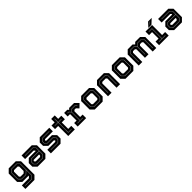

<svg xmlns="http://www.w3.org/2000/svg" viewBox="632 -2937 5387 5387"><g transform="rotate(-45 3325.0 -244.0)"><path d="M80 200V59H361L401.5 18.5V-10L391.5 0H158L55 -103V-437L158 -540H439.5L542.5 -437V97L439.5 200ZM143.5 134H397L478.5 48V-400L405 -474.5H192L121.5 -404V-146L199 -68H375.5L471.5 -161.5V46L394.5 127H143.5ZM201.5 -75 128.5 -148V-402L194.5 -467.5H402.5L471.5 -398V-170.5L373 -75ZM227 -141.5H351.5L401.5 -191.5V-368.5L370.5 -399H227L196.5 -368.5V-172Z M763 0 660 -103V-245.5L763 -348.5H1035V-368L1004.5 -398.5H667V-540H1073.5L1176.5 -437V-103L1073.5 0ZM801 -73 737 -136V-220.5L792.5 -276H1106V-141L1037 -73ZM798.5 -66H1039.5L1113 -139V-403L1043.5 -472H732V-465H1041L1106 -401V-283H790.5L730 -223V-134ZM832 -141.5H1004.5L1035 -172V-212H822L801 -191V-172Z M1291.5 0V-141.5H1606.5L1637 -172V-169.5L1607.5 -199.5H1389.5L1286.5 -302.5V-437L1389.5 -540H1768V-398.5H1458L1427.5 -368V-371L1458 -340.5H1675L1778 -237.5V-103L1675 0ZM1361 -69H1645.5L1711 -134.5V-213L1645.5 -276H1417L1361.5 -331.5V-406L1422 -466.5H1698.5V-473.5H1419.5L1354.5 -408V-329.5L1414.5 -269H1643L1704 -211V-136.5L1643 -76H1361Z M1980 0V-399H1855.5V-540H1980V-677H2121.5V-540H2245.5V-399H2121.5V-141.5H2242V0ZM2047.5 -67.5H2180V-74H2054.5V-467.5H2183V-474.5H2054.5V-614.5H2047.5V-474.5H1918.5V-468H2047.5Z M2355.5 0V-141H2452.5V-391.5L2445 -399H2356.5V-540H2483L2517 -500L2555.5 -540H2750L2859.5 -430.5L2750.5 -324.5L2681.5 -398.5H2624.5L2594 -368V-140.5H2691V0ZM2417 -67.5H2629.5V-74.5H2526.5V-407L2585 -465.5H2720L2762.5 -418L2767.5 -422.5L2722.5 -472.5H2582.5L2522.5 -412.5L2467 -472.5H2417V-465.5H2464L2519.5 -405.5V-74.5H2417Z M3032.5 0 2929.5 -103V-437L3032.5 -540H3345L3448 -437V-103L3345 0ZM3072.5 -67H3311L3380.5 -138.5V-403.5L3311 -473.5H3068.5L2998.5 -403V-141ZM3075 -74 3005.5 -143V-401L3071 -466.5H3308.5L3373.5 -401.5V-140.5L3308.5 -74ZM3101.5 -141.5H3276L3306.5 -172V-368L3276 -398.5H3101.5L3071 -368V-172Z M3558 0V-437L3661 -540H3935L4038 -437V0H3897V-368L3866.5 -398.5H3729.5L3699 -368V0ZM3626 -67H3633V-397.5L3702.5 -466.5H3896.5L3965 -398.5V-67H3972V-400.5L3899 -473.5H3700L3626 -399.5Z M4251 0 4148 -103V-437L4251 -540H4563.5L4666.5 -437V-103L4563.5 0ZM4291 -67H4529.5L4599 -138.5V-403.5L4529.5 -473.5H4287L4217 -403V-141ZM4293.5 -74 4224 -143V-401L4289.5 -466.5H4527L4592 -401.5V-140.5L4527 -74ZM4320 -141.5H4494.5L4525 -172V-368L4494.5 -398.5H4320L4289.5 -368V-172Z M4776.5 0V-437L4879.5 -540H5073L5125 -489L5176.5 -540H5370L5473 -437V0H5331.5V-368L5301 -398.5H5226L5195.5 -368V-30H5054V-368L5023.5 -398.5H4948.5L4918 -368V0ZM4843.5 -67H4850V-401L4917 -467.5H5050.5L5121.5 -397V-94.5H5128.5V-397L5199.5 -467.5H5333L5400 -401V-67H5407V-403L5335.5 -474.5H5197L5125 -402.5L5053 -474.5H4914.5L4843.5 -403Z M5585 0V-141.5H5705V-398.5H5585V-540H5846V-141.5H5966V0ZM5645.5 -67H5906V-74H5775.5V-474H5645.5V-467H5768.5V-74H5645.5ZM5714 -556 5836 -688H5979.5L5837.5 -556ZM5806.5 -590H5813.5L5874 -653H5866.5Z M6181 0 6078 -103V-245.5L6181 -348.5H6453V-368L6422.5 -398.5H6085V-540H6491.5L6594.5 -437V-103L6491.5 0ZM6219 -73 6155 -136V-220.5L6210.5 -276H6524V-141L6455 -73ZM6216.5 -66H6457.5L6531 -139V-403L6461.5 -472H6150V-465H6459L6524 -401V-283H6208.5L6148 -223V-134ZM6250 -141.5H6422.5L6453 -172V-212H6240L6219 -191V-172Z"/></g></svg>

Font: Tourney ExtraBold
Style: Regular
Weight: 800
Designer: Tyler Finck
Foundry: Etcetera Type Co
Version: Version 1.015